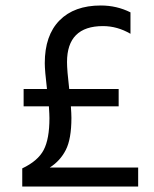

<svg xmlns="http://www.w3.org/2000/svg" viewBox="-20 -679 562 699"><path d="M483 0H61V-66Q118 -93 139 -133Q160 -173 160 -249Q160 -262 158 -292H66V-355H151Q143 -423 143 -449Q143 -550 196.5 -604.5Q250 -659 347 -659Q405 -659 455 -634V-556Q407 -584 355 -584Q224 -584 224 -453Q224 -423 232 -355H412V-292H238Q240 -264 240 -250Q240 -173 219.5 -133Q199 -93 161 -69H483Z"/></svg>

Font: Hind Guntur
Style: Regular
Weight: 400
Designer: Manushi Parikh, Hitesh Malaviya
Foundry: Indian Type Foundry
Version: Version 1.002;PS 1.0;hotconv 1.0.86;makeotf.lib2.5.63406; tt